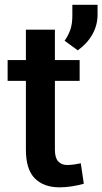

<svg xmlns="http://www.w3.org/2000/svg" viewBox="-20 -782 432 811"><path d="M231.9 9.3Q164.6 9.3 127 -28.6Q89.4 -66.4 89.4 -149.4V-440.4H12.2V-528.3H89.4V-656.7H211.9V-528.3H316.4V-440.4H211.9V-149.4Q211.9 -115.7 225.8 -100.3Q239.7 -85 263.7 -85Q277.3 -85 294.2 -87.4Q311 -89.8 321.3 -92.3L334 -5.9Q312.5 0.5 284.9 4.9Q257.3 9.3 231.9 9.3ZM308.6 -569.3 252.9 -609.9Q269.5 -633.8 277.6 -658Q285.6 -682.1 285.6 -716.3V-761.7H392.1V-720.7Q392.1 -675.3 370.1 -636.5Q348.1 -597.7 308.6 -569.3Z"/></svg>

Font: Roboto Slab LO Medium
Style: Regular
Weight: 500
Designer: Google
Version: Version 2.000